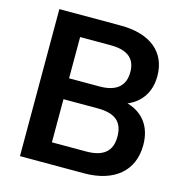

<svg xmlns="http://www.w3.org/2000/svg" viewBox="-109 -832 866 928"><g transform="rotate(15 324.5 -368.0)"><path d="M394.5 0C545.4 0 636.2 -76.2 636.2 -205.6C636.2 -296.4 590.8 -357.9 510.3 -380.9C577.1 -408.7 615.7 -466.3 615.7 -545.4C615.7 -664.6 530.3 -735.8 381.3 -735.8H74.2V0ZM206.1 -320.3H377.9C464.4 -320.3 504.9 -286.6 504.9 -212.4C504.9 -139.6 463.4 -104.5 377 -104.5H206.1ZM206.1 -631.3H357.9C442.9 -631.3 484.4 -598.6 484.4 -529.8C484.4 -460.9 441.9 -424.8 358.4 -424.8H206.1Z"/></g></svg>

Font: Winston SemiBold
Style: Regular
Weight: 600
Designer: Vernon Adams, Kim Jin-seong, David Berlow, Cristiano Sobral
Foundry: The Winston Project Authors
Version: Version 3.004